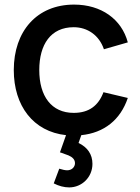

<svg xmlns="http://www.w3.org/2000/svg" viewBox="-20 -575 608 836"><path d="M281.5 241C336 241 382.5 197 382.5 138.5C382.5 96.5 360.5 66 322 47.5L334 13.5C433 3.5 504.5 -53 536.5 -148.5L430.5 -173.5C409 -116 368.5 -83.5 301 -83.5C204 -83.5 151 -156 151 -270C151 -381.5 201 -456.5 301 -456.5C361.5 -456.5 412 -421 432.5 -360.5L536.5 -390.5C509.5 -492 420.5 -555 302.5 -555C140.5 -555 40 -439 40 -270C40 -114.5 124.5 -2 267.5 13.5L241 88.5C242.5 89 243.5 89.5 245 89.5C258.5 94 269.5 98 278 101.5C294.5 108.5 306.5 119 306.5 135.5C306.5 152 293 166.5 272.5 166.5C264 166.5 252.5 164 238 159.5L214 223.5C236.5 235 259 241 281.5 241Z"/></svg>

Font: Vela Sans SemBd
Style: Regular
Weight: 600
Designer: Principal design: Mikhail Sharanda - project Manrope.
Design modification: Ravid Balaliev
Foundry: Mikhail Sharanda
Version: Version 1.001